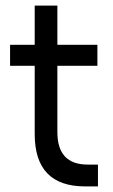

<svg xmlns="http://www.w3.org/2000/svg" viewBox="-20 -660 402 686"><path d="M16 -500H104V-640H185V-500H328V-425H185V-188Q185 -72 293 -72H330V6H284Q104 6 104 -181V-425H16Z"/></svg>

Font: NT Somic
Style: Regular
Weight: 400
Designer: Ravid Balaliev — lead type designer, mastering
Michael Voronin — secret advisor, marketing
Ivan Kovalenko — best boy
Foundry: NT Type
Version: Version 0.7